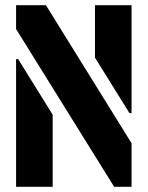

<svg xmlns="http://www.w3.org/2000/svg" viewBox="-20 -720 569 740"><path d="M420 0 42 -608V-700H157L487 -168V0ZM42 0V-492H50L183 -278V0ZM479 -284 346 -498V-700H487V-284Z"/></svg>

Font: Stick No Bills ExtraLight ExtraBold
Style: Regular
Weight: 800
Version: Version 2.000